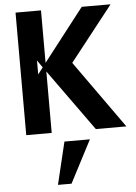

<svg xmlns="http://www.w3.org/2000/svg" viewBox="-65 -771 800 1127"><g transform="rotate(-5 335.0 -207.5)"><path d="M171 -349V-431L201 -388ZM660 0 376 -399 630 -722H460L220 -413V-722H70V0H220V-362L480 0ZM290 57 230 307H310L440 57Z"/></g></svg>

Font: Perun
Style: Bold
Weight: 700
Foundry: Copyright (c) Stefan Peev, Context Ltd, 2016
Version: Version 1.089